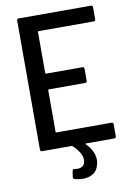

<svg xmlns="http://www.w3.org/2000/svg" viewBox="-96 -759 686 997"><g transform="rotate(-10 247.5 -261.0)"><path d="M455 -617H165Q161 -617 161 -613V-397Q161 -393 165 -393H356Q366 -393 366 -383V-320Q366 -310 356 -310H165Q161 -310 161 -306V-87Q161 -83 165 -83H455Q465 -83 465 -73V-10Q465 0 455 0H307Q302 0 305 5Q347 47 347 94Q347 105 344 117Q336 150 313 164Q290 178 259 178Q240 178 216 172Q207 169 208 160L213 128Q215 120 223 120Q227 120 231.5 121Q236 122 241 122Q258 122 269.5 112Q281 102 281 82Q281 45 235 2Q233 0 230 0H75Q65 0 65 -10V-690Q65 -700 75 -700H455Q465 -700 465 -690V-627Q465 -617 455 -617Z"/></g></svg>

Font: Barlow Semi Condensed Medium
Style: Regular
Weight: 500
Width: 4
Designer: Jeremy Tribby
Foundry: Tribby Type
Version: Version 1.422; ttfautohint (v1.8)